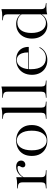

<svg xmlns="http://www.w3.org/2000/svg" viewBox="986 -1660 684 2697"><g transform="rotate(-90 1328.5 -311.0)"><path d="M152.4 -2.4Q121 -2.4 92.3 -1.6Q63.7 -0.8 31.5 0V-8.9L52.4 -10.5Q87.1 -12.1 101.6 -25.4Q116.1 -38.7 116.1 -71V-206.5H188.7V-71Q188.7 -49.2 195.2 -36.7Q201.6 -24.2 216.9 -18.1Q232.3 -12.1 256.5 -10.5L286.3 -8.9V0Q262.1 -0.8 240.3 -1.2Q218.5 -1.6 196.8 -2Q175 -2.4 152.4 -2.4ZM116.1 -206.5V-335.5Q116.1 -371 101.2 -385.9Q86.3 -400.8 46 -404L31.5 -405.6V-414.5Q50.8 -413.7 61.7 -413.3Q72.6 -412.9 84.7 -412.9Q114.5 -412.9 141.1 -415.7Q167.7 -418.5 188.7 -424.2V-414.5V-206.5ZM362.9 -297.6Q346.8 -297.6 336.7 -307.3Q326.6 -316.9 326.6 -332.3Q326.6 -345.2 331.9 -354.4Q337.1 -363.7 341.5 -372.2Q346 -380.6 346 -390.3Q346 -407.3 320.2 -407.3Q296.8 -407.3 273 -398Q249.2 -388.7 227 -369.8Q204.8 -350.8 187.1 -321L186.3 -331.5Q213.7 -378.2 252 -402.4Q290.3 -426.6 334.7 -426.6Q375 -426.6 398.4 -407.7Q421.8 -388.7 421.8 -356.5Q421.8 -330.6 404.8 -314.1Q387.9 -297.6 362.9 -297.6Z M703.2 11.3Q640.3 11.3 591.5 -14.1Q542.7 -39.5 514.9 -88.3Q487.1 -137.1 487.1 -207.3Q487.1 -277.4 514.9 -326.2Q542.7 -375 591.5 -400.8Q640.3 -426.6 703.2 -426.6Q766.9 -426.6 815.7 -400.8Q864.5 -375 892.7 -326.2Q921 -277.4 921 -207.3Q921 -137.9 892.7 -88.7Q864.5 -39.5 815.7 -14.1Q766.9 11.3 703.2 11.3ZM703.2 2.4Q763.7 2.4 802.8 -52.4Q841.9 -107.3 841.9 -207.3Q841.9 -308.1 802.8 -362.9Q763.7 -417.7 703.2 -417.7Q643.5 -417.7 604.8 -362.9Q566.1 -308.1 566.1 -207.3Q566.1 -106.5 604.8 -52Q643.5 2.4 703.2 2.4Z M1129.8 -2.4Q1098.4 -2.4 1069.8 -1.6Q1041.1 -0.8 1008.9 0V-8.9L1029.8 -10.5Q1064.5 -12.1 1079 -25.4Q1093.5 -38.7 1093.5 -71V-206.5H1166.1V-71Q1166.1 -38.7 1180.2 -25.4Q1194.4 -12.1 1229 -10.5L1250 -8.9V0Q1217.7 -0.8 1189.1 -1.6Q1160.5 -2.4 1129.8 -2.4ZM1093.5 -206.5V-544.4Q1093.5 -579.8 1078.6 -594.8Q1063.7 -609.7 1023.4 -612.9L1008.9 -614.5V-623.4Q1028.2 -622.6 1039.1 -622.2Q1050 -621.8 1062.1 -621.8Q1091.9 -621.8 1118.5 -624.6Q1145.2 -627.4 1166.1 -633.1V-623.4V-206.5Z M1425.8 -2.4Q1394.4 -2.4 1365.7 -1.6Q1337.1 -0.8 1304.8 0V-8.9L1325.8 -10.5Q1360.5 -12.1 1375 -25.4Q1389.5 -38.7 1389.5 -71V-206.5H1462.1V-71Q1462.1 -38.7 1476.2 -25.4Q1490.3 -12.1 1525 -10.5L1546 -8.9V0Q1513.7 -0.8 1485.1 -1.6Q1456.5 -2.4 1425.8 -2.4ZM1389.5 -206.5V-544.4Q1389.5 -579.8 1374.6 -594.8Q1359.7 -609.7 1319.4 -612.9L1304.8 -614.5V-623.4Q1324.2 -622.6 1335.1 -622.2Q1346 -621.8 1358.1 -621.8Q1387.9 -621.8 1414.5 -624.6Q1441.1 -627.4 1462.1 -633.1V-623.4V-206.5Z M1833.9 11.3Q1771.8 11.3 1725 -15.7Q1678.2 -42.7 1652.4 -91.9Q1626.6 -141.1 1626.6 -204.8Q1626.6 -271 1653.2 -321Q1679.8 -371 1728.2 -398.8Q1776.6 -426.6 1839.5 -426.6Q1896 -426.6 1936.3 -404.8Q1976.6 -383.1 1998 -343.5Q2019.4 -304 2018.5 -249.2H1672.6L1671.8 -258.1H1941.1Q1941.9 -308.1 1929 -344Q1916.1 -379.8 1892.3 -398.8Q1868.5 -417.7 1834.7 -417.7Q1782.3 -417.7 1747.6 -373.8Q1712.9 -329.8 1706.5 -255.6L1707.3 -254.8Q1706.5 -246.8 1706 -237.9Q1705.6 -229 1705.6 -217.7Q1705.6 -116.1 1746 -62.5Q1786.3 -8.9 1864.5 -8.9Q1908.1 -8.9 1945.2 -31.5Q1982.3 -54 2008.1 -101.6L2015.3 -95.2Q1990.3 -45.2 1942.7 -16.9Q1895.2 11.3 1833.9 11.3Z M2325.8 11.3Q2270.2 11.3 2227 -16.1Q2183.9 -43.5 2159.7 -92.7Q2135.5 -141.9 2135.5 -204.8Q2135.5 -271 2161.3 -321Q2187.1 -371 2233.5 -398.8Q2279.8 -426.6 2341.1 -426.6Q2393.5 -426.6 2433.1 -402.8Q2472.6 -379 2483.1 -342.7L2481.5 -335.5Q2471 -367.7 2437.1 -388.7Q2403.2 -409.7 2359.7 -409.7Q2291.1 -409.7 2252.8 -358.1Q2214.5 -306.5 2214.5 -212.9Q2214.5 -118.5 2253.2 -63.3Q2291.9 -8.1 2358.1 -8.1Q2398.4 -8.1 2434.7 -34.3Q2471 -60.5 2487.9 -104.8L2489.5 -96.8Q2471 -46 2427 -17.3Q2383.1 11.3 2325.8 11.3ZM2476.6 0V-206.5H2549.2V-79Q2549.2 -43.5 2564.1 -29Q2579 -14.5 2619.4 -10.5L2633.9 -8.9V0Q2614.5 -1.6 2603.6 -1.6Q2592.7 -1.6 2580.6 -1.6Q2550.8 -1.6 2524.2 0.8Q2497.6 3.2 2476.6 9.7ZM2476.6 -206.5V-544.4Q2476.6 -579.8 2462.1 -594.8Q2447.6 -609.7 2407.3 -612.9L2392.7 -614.5V-623.4Q2412.1 -622.6 2423 -622.2Q2433.9 -621.8 2446 -621.8Q2475.8 -621.8 2502.4 -624.6Q2529 -627.4 2549.2 -633.1V-623.4V-206.5Z"/></g></svg>

Font: Playfair 144pt SemiExpanded Light
Style: Regular
Weight: 300
Width: 6
Designer: Claus Eggers Sørensen
Foundry: Claus Eggers Sørensen
Version: Version 2.203